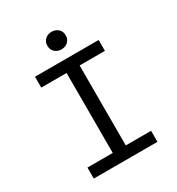

<svg xmlns="http://www.w3.org/2000/svg" viewBox="-194 -949 988 1071"><g transform="rotate(-30 300.0 -413.5)"><path d="M95 0V-71H258V-586H95V-656H505V-586H342V-71H505V0ZM300 -714Q275 -714 258 -729.5Q241 -745 241 -771Q241 -796 258 -811.5Q275 -827 300 -827Q325 -827 342 -811.5Q359 -796 359 -771Q359 -745 342 -729.5Q325 -714 300 -714Z"/></g></svg>

Font: Source Code Pro
Style: Regular
Weight: 400
Monospace: yes
Designer: Paul D. Hunt, Teo Tuominen
Foundry: Adobe Systems Incorporated
Version: Version 2.030;PS 1.000;hotconv 16.6.51;makeotf.lib2.5.65220